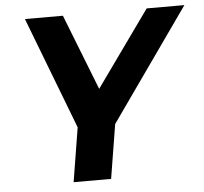

<svg xmlns="http://www.w3.org/2000/svg" viewBox="-51 -753 856 806"><g transform="rotate(-5 377.5 -350.0)"><path d="M385 0H227L264 -228L83 -700H243L368 -381L596 -700H755L422 -228Z"/></g></svg>

Font: Argentum Sans SemiBold
Style: Italic
Weight: 600
Italic angle: -11°
Designer: Julieta Ulanovsky (font), Cristiano Sobral (main changes and remaster)
Foundry: Julieta Ulanovsky (font), Cristiano Sobral (main changes and remaster)
Version: Version 2.007;June 15, 2022;FontCreator 14.0.0.2814 64-bit; 